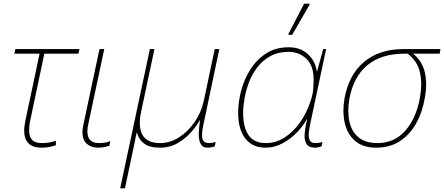

<svg xmlns="http://www.w3.org/2000/svg" viewBox="-20 -796 2424 1048"><path d="M207 10Q158 10 135 -14.5Q112 -39 112 -82Q112 -95 114 -109.5Q116 -124 119 -140L196 -503H58L64 -528H414L408 -503H222L146 -143Q142 -127 140.5 -112Q139 -97 139 -84Q139 -51 155 -33Q171 -15 208 -15Q232 -15 250.5 -18.5Q269 -22 285 -28V-3Q269 2 251 6Q233 10 207 10Z M514 10Q478 10 454 -11Q430 -32 430 -75Q430 -83 431 -91.5Q432 -100 434 -110L523 -528H549L461 -114Q459 -104 458 -95.5Q457 -87 457 -79Q457 -15 519 -15Q534 -15 550 -17Q566 -19 582 -26L577 0Q564 4 548.5 7Q533 10 514 10Z M636 232 798 -528H823L750 -185Q733 -103 758 -59Q783 -15 855 -15Q907 -15 956.5 -46Q1006 -77 1043 -131Q1080 -185 1094 -253L1152 -528H1177L1091 -119Q1078 -59 1085.5 -37Q1093 -15 1119 -15Q1139 -15 1157 -21L1152 3Q1135 10 1112 10Q1085 10 1074.5 -12Q1064 -34 1065 -68Q1066 -102 1072 -139H1070Q1055 -111 1024.5 -76Q994 -41 951 -15.5Q908 10 854 10Q796 10 767 -12Q738 -34 728 -71H726Q723 -59 720.5 -47Q718 -35 716 -23L662 232Z M1428 10Q1358 10 1319 -40Q1280 -90 1280 -181Q1280 -238 1296 -300Q1312 -362 1346 -416Q1380 -470 1432 -504Q1484 -538 1556 -538Q1621 -538 1661.5 -499.5Q1702 -461 1709 -407H1711L1744 -528H1760L1673 -118Q1670 -102 1667.5 -87Q1665 -72 1665 -59Q1665 -40 1672.5 -27.5Q1680 -15 1702 -15Q1711 -15 1721.5 -16.5Q1732 -18 1740 -21L1735 3Q1716 10 1699 10Q1665 10 1652.5 -11Q1640 -32 1643 -67Q1646 -102 1656 -145H1654Q1638 -113 1604.5 -77Q1571 -41 1525.5 -15.5Q1480 10 1428 10ZM1432 -15Q1486 -15 1533 -45Q1580 -75 1617 -127Q1654 -179 1675 -244Q1688 -282 1690 -313Q1692 -344 1692 -360Q1692 -438 1652 -475.5Q1612 -513 1556 -513Q1498 -513 1455.5 -489.5Q1413 -466 1384 -428Q1355 -390 1338.5 -345.5Q1322 -301 1314.5 -257.5Q1307 -214 1307 -181Q1307 -102 1336.5 -58.5Q1366 -15 1432 -15ZM1554 -606 1555 -612 1640 -776H1670L1669 -769L1575 -606Z M2034 10Q1960 10 1917.5 -27.5Q1875 -65 1861.5 -126Q1848 -187 1860 -256Q1883 -387 1966.5 -457.5Q2050 -528 2182 -528H2384L2380 -503H2235Q2285 -462 2299 -400.5Q2313 -339 2299 -262Q2285 -181 2250 -120Q2215 -59 2161 -24.5Q2107 10 2034 10ZM2040 -15Q2133 -15 2192.5 -83Q2252 -151 2272 -262Q2286 -341 2272 -402Q2258 -463 2205 -503H2188Q2061 -503 1985 -440Q1909 -377 1887 -256Q1875 -185 1887.5 -130.5Q1900 -76 1938 -45.5Q1976 -15 2040 -15Z"/></svg>

Font: Noto Sans Thin
Style: Italic
Weight: 100
Italic angle: -12°
Designer: Monotype Design Team
Foundry: Monotype Imaging Inc.
Version: Version 2.013; ttfautohint (v1.8.4.7-5d5b)